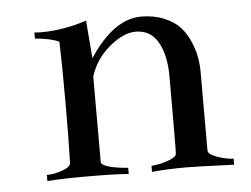

<svg xmlns="http://www.w3.org/2000/svg" viewBox="-38 -443 638 489"><g transform="rotate(-5 281.0 -199.0)"><path d="M64.5 -379.9Q73.2 -378.9 83 -378.9Q137.7 -378.9 198.2 -398.4L206.1 -301.8Q267.6 -395.5 337.9 -396.5Q371.1 -396.5 397 -385.7Q422.9 -375 437.5 -358.9Q452.1 -342.8 461.4 -321.3Q470.7 -299.8 474.1 -280.8Q477.5 -261.7 477.5 -242.2V-42Q477.5 -32.2 501 -23.9Q524.4 -15.6 542 -15.6V0Q443.4 -3.9 419.9 -3.9Q370.1 -3.9 332 0V-15.6Q351.6 -16.6 374 -24.4Q396.5 -32.2 396.5 -41Q397.5 -41 397.5 -239.3Q397.5 -293 378.4 -326.2Q359.4 -359.4 321.3 -359.4Q290 -359.4 253.9 -329.1Q217.8 -298.8 204.1 -254.9V-37.1Q204.1 -21.5 272.5 -15.6V0Q232.4 -2.9 166 -2.9Q102.5 -2.9 64.5 0V-15.6Q84 -15.6 105 -23.4Q126 -31.2 126 -41Q127.9 -100.6 127.9 -198.2Q127.9 -291 126 -350.6Q107.4 -360.4 64.5 -364.3Z"/></g></svg>

Font: Bentham
Style: Regular
Weight: 400
Version: Version 002.002